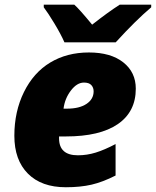

<svg xmlns="http://www.w3.org/2000/svg" viewBox="-20 -786 663 816"><path d="M259.8 9.8Q156.2 9.8 98.6 -48.1Q41 -106 41 -209Q41 -312 81.8 -394.8Q122.6 -477.5 193.6 -520.3Q264.6 -563 357.9 -563Q450.7 -563 503.9 -521Q557.1 -479 557.1 -409.2Q557.1 -311 480.7 -258.5Q404.3 -206.1 259.8 -206.1H231V-198.2Q231 -126 311 -126Q349.6 -126 386.7 -137.5Q423.8 -148.9 471.2 -173.8V-40Q416.5 -12.2 369.1 -1.2Q321.8 9.8 259.8 9.8ZM336.9 -435.1Q307.1 -435.1 281.2 -401.1Q255.4 -367.2 250 -324.2H264.2Q317.4 -324.2 347.7 -344.5Q377.9 -364.7 377.9 -397.9Q377.9 -413.6 368.2 -424.3Q358.4 -435.1 336.9 -435.1ZM166 -766.1H295.9Q316.9 -747.6 371.6 -681.2Q439.9 -734.9 488.8 -766.1H622.6V-754.9Q556.6 -699.2 471.7 -606H253.9Q238.8 -640.6 211.2 -686.3Q183.6 -731.9 166 -754.9Z"/></svg>

Font: Open Sans Extrabold
Style: Italic
Weight: 800
Italic angle: -12°
Foundry: Ascender Corporation
Version: Version 1.10